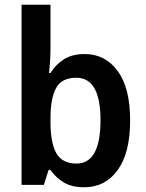

<svg xmlns="http://www.w3.org/2000/svg" viewBox="-20 -780 614 810"><path d="M193 -573Q193 -547 191 -520.5Q189 -494 187 -472H193Q215 -508 250 -530Q285 -552 337 -552Q424 -552 476.5 -480.5Q529 -409 529 -272Q529 -135 476.5 -62.5Q424 10 335 10Q283 10 249.5 -10Q216 -30 193 -63H185L165 0H71V-760H193ZM302 -452Q240 -452 216.5 -408.5Q193 -365 193 -282V-265Q193 -178 217.5 -134Q242 -90 303 -90Q404 -90 404 -273Q404 -452 302 -452Z"/></svg>

Font: Noto Sans Georgian SemiCondensed SemiBold
Style: Regular
Weight: 600
Width: 4
Designer: Monotype Design Team, Akaki Razmadze
Foundry: Google LLC
Version: Version 2.005; ttfautohint (v1.8.4.7-5d5b)